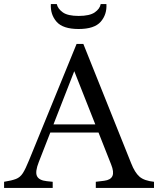

<svg xmlns="http://www.w3.org/2000/svg" viewBox="-32 -920 774 940"><path d="M-12 0V-30Q26 -36 46.5 -44Q67 -52 80 -72.5Q93 -93 110 -135L343 -705H376L610 -121Q628 -75 651 -55Q674 -35 722 -30V0H437V-30L478 -35Q510 -39 518.5 -58.5Q527 -78 512 -115L316 -611H347L158 -127Q139 -79 149 -58Q159 -37 197 -33L226 -30V0ZM199 -271V-311H501V-271ZM353 -778Q276 -778 245 -813.5Q214 -849 217 -900H246Q251 -877 275.5 -859.5Q300 -842 353 -842Q407 -842 432 -859.5Q457 -877 461 -900H489Q492 -849 461 -813.5Q430 -778 353 -778Z"/></svg>

Font: Hedvig Letters Serif 24pt 24pt
Style: Regular
Weight: 400
Version: Version 1.000